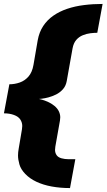

<svg xmlns="http://www.w3.org/2000/svg" viewBox="-35 -741 541 975"><path d="M320.5 214Q270.5 214 227.2 206Q184 198 150 182Q116 166 93.2 142.2Q70.5 118.5 63.5 93.5Q56.5 68.5 56.5 48.5Q56.5 32 60 13.5L76.5 -84.5Q78 -93.5 78 -101Q78 -119 68.2 -134Q58.5 -149 36 -157.2Q13.5 -165.5 -15 -165.5L12.5 -313Q39.5 -313 65.2 -322Q91 -331 109.8 -352.5Q128.5 -374 135 -411.5L156.5 -536.5Q164 -578 184.5 -609Q205 -640 236 -661.5Q267 -683 306.2 -696.2Q345.5 -709.5 391.2 -715.2Q437 -721 486 -721L459 -574.5Q443.5 -574.5 424.2 -572.2Q405 -570 385.8 -562.2Q366.5 -554.5 352.5 -538.5Q338.5 -522.5 333.5 -495.5L304 -330Q299.5 -304.5 284.5 -287.8Q269.5 -271 249.8 -261.2Q230 -251.5 211 -246.5Q192 -241.5 178.5 -240Q165 -238.5 163 -238.5Q165.5 -238 178 -234.8Q190.5 -231.5 207.8 -224Q225 -216.5 240.8 -203.8Q256.5 -191 263.8 -175.8Q271 -160.5 271 -145.5Q271 -137.5 269.5 -129L246 3.5Q244.5 12.5 244.5 20Q244.5 35 252.2 46.5Q260 58 277 62.8Q294 67.5 313 67.5H347.5Z"/></svg>

Font: Rudi
Style: Regular
Weight: 400
Italic angle: -10°
Designer: Tyler Finck
Foundry: Etcetera Type Company
Version: Version 1.111; ttfautohint (v1.8.4)